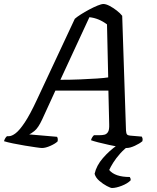

<svg xmlns="http://www.w3.org/2000/svg" viewBox="-53 -740 783 960"><path d="M157 0Q150 0 126 -3.5Q102 -7 71 -12Q40 -17 11.5 -23Q-17 -29 -33 -34Q-30 -44 -26 -50Q-22 -56 -18 -59H-9Q6 -59 25.5 -74Q45 -89 71 -128Q97 -167 131 -240L321 -646Q331 -655 350.5 -667.5Q370 -680 392.5 -692Q415 -704 434.5 -712Q454 -720 464 -720Q477 -720 495 -710.5Q513 -701 530.5 -687.5Q548 -674 558 -661L577 -87Q578 -73 582 -68Q586 -63 597 -62L656 -57Q658 -54 659.5 -48.5Q661 -43 659 -34Q645 -22 621 -11Q597 0 580 0Q571 0 546.5 -4.5Q522 -9 492 -15.5Q462 -22 437 -28.5Q412 -35 402 -39Q404 -47 408.5 -54Q413 -61 417 -64H445Q458 -64 469 -66.5Q480 -69 487 -80Q494 -91 493 -118L489 -287H224L158 -143Q138 -100 119 -85Q100 -70 93 -68L232 -56Q238 -48 235 -33Q224 -22 199.5 -11Q175 0 157 0ZM249 -341Q300 -341 348 -343Q396 -345 433 -347.5Q470 -350 488 -353L482 -618Q441 -649 394 -654ZM507 200Q500 200 481 190Q462 180 443.5 164Q425 148 420 129Q429 88 461.5 50.5Q494 13 533 -14H595Q570 3 548.5 27Q527 51 513 73.5Q499 96 493 110Q522 145 596 145Q598 148 599.5 152.5Q601 157 600 162Q584 178 555.5 189Q527 200 507 200Z"/></svg>

Font: Texturina 72pt 72pt Medium
Style: Italic
Weight: 500
Italic angle: -11°
Designer: Guillermo Torres Carreño
Foundry: Omnibus-Type
Version: Version 1.002; ttfautohint (v1.8.3)